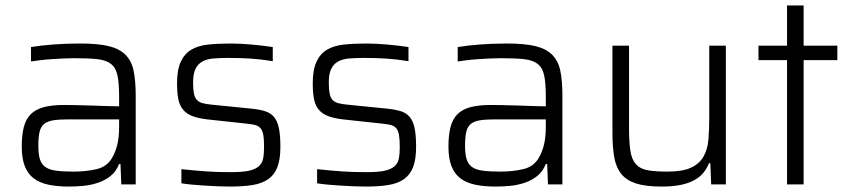

<svg xmlns="http://www.w3.org/2000/svg" viewBox="-20 -678 3127 706"><path d="M233 8Q190 8 157.5 1Q125 -6 103.5 -22.5Q82 -39 71 -67.5Q60 -96 60 -139Q60 -181 67.5 -210.5Q75 -240 93 -258Q111 -276 141 -284Q171 -292 216 -292Q229 -292 256.5 -291.5Q284 -291 315 -290Q346 -289 374.5 -288Q403 -287 418 -287V-322Q418 -372 412 -400.5Q406 -429 388 -443Q370 -457 338 -460.5Q306 -464 253 -464Q236 -464 213.5 -463Q191 -462 169 -460.5Q147 -459 127 -456.5Q107 -454 94 -452V-505Q130 -511 177 -514.5Q224 -518 275 -518Q340 -518 379.5 -508.5Q419 -499 441.5 -476.5Q464 -454 471.5 -417Q479 -380 479 -325V0H426L423 -75H418Q407 -47 386 -30.5Q365 -14 339 -5.5Q313 3 285.5 5.5Q258 8 233 8ZM251 -47Q296 -47 335 -56Q374 -65 393 -99Q406 -122 412 -149Q418 -176 418 -212V-239H229Q196 -239 175 -235.5Q154 -232 142 -222Q130 -212 125.5 -193Q121 -174 121 -142Q121 -112 126.5 -93.5Q132 -75 146 -64.5Q160 -54 185.5 -50.5Q211 -47 251 -47Z M826 8Q805 8 781.5 7Q758 6 734 4.5Q710 3 687.5 1Q665 -1 647 -4V-56Q675 -53 698 -51Q721 -49 742 -47.5Q763 -46 784.5 -45.5Q806 -45 830 -45Q871 -45 894.5 -50Q918 -55 931 -66Q944 -77 947.5 -94.5Q951 -112 951 -137Q951 -166 948 -182.5Q945 -199 937 -207.5Q929 -216 915.5 -219Q902 -222 881 -224L742 -239Q708 -243 686.5 -251.5Q665 -260 652.5 -275.5Q640 -291 635.5 -314.5Q631 -338 631 -371Q631 -421 644.5 -450.5Q658 -480 683 -495Q708 -510 744.5 -514Q781 -518 827 -518Q864 -518 907.5 -514Q951 -510 983 -505V-453Q941 -460 902.5 -462.5Q864 -465 819 -465Q789 -465 765 -463Q741 -461 724.5 -452Q708 -443 699 -425Q690 -407 690 -375Q690 -350 693 -334.5Q696 -319 704 -310.5Q712 -302 725.5 -298.5Q739 -295 760 -293L900 -279Q932 -276 953.5 -269.5Q975 -263 987.5 -248Q1000 -233 1005.5 -207Q1011 -181 1011 -138Q1011 -92 1000 -63.5Q989 -35 966 -19Q943 -3 908 2.5Q873 8 826 8Z M1325 8Q1304 8 1280.5 7Q1257 6 1233 4.5Q1209 3 1186.5 1Q1164 -1 1146 -4V-56Q1174 -53 1197 -51Q1220 -49 1241 -47.5Q1262 -46 1283.5 -45.5Q1305 -45 1329 -45Q1370 -45 1393.5 -50Q1417 -55 1430 -66Q1443 -77 1446.5 -94.5Q1450 -112 1450 -137Q1450 -166 1447 -182.5Q1444 -199 1436 -207.5Q1428 -216 1414.5 -219Q1401 -222 1380 -224L1241 -239Q1207 -243 1185.5 -251.5Q1164 -260 1151.5 -275.5Q1139 -291 1134.5 -314.5Q1130 -338 1130 -371Q1130 -421 1143.5 -450.5Q1157 -480 1182 -495Q1207 -510 1243.5 -514Q1280 -518 1326 -518Q1363 -518 1406.5 -514Q1450 -510 1482 -505V-453Q1440 -460 1401.5 -462.5Q1363 -465 1318 -465Q1288 -465 1264 -463Q1240 -461 1223.5 -452Q1207 -443 1198 -425Q1189 -407 1189 -375Q1189 -350 1192 -334.5Q1195 -319 1203 -310.5Q1211 -302 1224.5 -298.5Q1238 -295 1259 -293L1399 -279Q1431 -276 1452.5 -269.5Q1474 -263 1486.5 -248Q1499 -233 1504.5 -207Q1510 -181 1510 -138Q1510 -92 1499 -63.5Q1488 -35 1465 -19Q1442 -3 1407 2.5Q1372 8 1325 8Z M1802 8Q1759 8 1726.5 1Q1694 -6 1672.5 -22.5Q1651 -39 1640 -67.5Q1629 -96 1629 -139Q1629 -181 1636.5 -210.5Q1644 -240 1662 -258Q1680 -276 1710 -284Q1740 -292 1785 -292Q1798 -292 1825.5 -291.5Q1853 -291 1884 -290Q1915 -289 1943.5 -288Q1972 -287 1987 -287V-322Q1987 -372 1981 -400.5Q1975 -429 1957 -443Q1939 -457 1907 -460.5Q1875 -464 1822 -464Q1805 -464 1782.5 -463Q1760 -462 1738 -460.5Q1716 -459 1696 -456.5Q1676 -454 1663 -452V-505Q1699 -511 1746 -514.5Q1793 -518 1844 -518Q1909 -518 1948.5 -508.5Q1988 -499 2010.5 -476.5Q2033 -454 2040.5 -417Q2048 -380 2048 -325V0H1995L1992 -75H1987Q1976 -47 1955 -30.5Q1934 -14 1908 -5.5Q1882 3 1854.5 5.5Q1827 8 1802 8ZM1820 -47Q1865 -47 1904 -56Q1943 -65 1962 -99Q1975 -122 1981 -149Q1987 -176 1987 -212V-239H1798Q1765 -239 1744 -235.5Q1723 -232 1711 -222Q1699 -212 1694.5 -193Q1690 -174 1690 -142Q1690 -112 1695.5 -93.5Q1701 -75 1715 -64.5Q1729 -54 1754.5 -50.5Q1780 -47 1820 -47Z M2595 0 2592 -78H2587Q2580 -60 2568 -44.5Q2556 -29 2535.5 -17Q2515 -5 2485 1.5Q2455 8 2412 8Q2354 8 2318.5 -3.5Q2283 -15 2264 -39Q2245 -63 2238.5 -100.5Q2232 -138 2232 -190V-510H2293V-209Q2293 -155 2298 -123Q2303 -91 2318.5 -74Q2334 -57 2361.5 -52Q2389 -47 2434 -47Q2490 -47 2521 -61.5Q2552 -76 2567 -102.5Q2582 -129 2585 -165.5Q2588 -202 2588 -246V-510H2649V0Z M2874 0V-457H2769V-510H2874V-658H2935V-510H3059V-457H2935V0Z"/></svg>

Font: Azeri Sans Light
Style: Regular
Weight: 300
Designer: Hector Gatti & Omnibus-Type (original fonts) / Cristiano Sobral (main changes and remastering)
Version: Version 1.000; ttfautohint (v1.6)